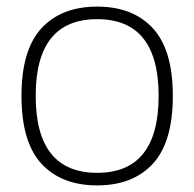

<svg xmlns="http://www.w3.org/2000/svg" viewBox="-20 -547 588 581"><path d="M88 -257Q88 -24 274 -24Q460 -24 460 -257Q460 -489 274 -489Q88 -489 88 -257ZM45 -257Q45 -396 105.5 -461.5Q166 -527 274 -527Q382 -527 442.5 -461.5Q503 -396 503 -257Q503 -117 442.5 -51.5Q382 14 274 14Q166 14 105.5 -51.5Q45 -117 45 -257Z"/></svg>

Font: Nacelle UltraLight
Style: Regular
Weight: 200
Designer: Sora Sagano
Foundry: Sora Sagano
Version: Version 1.000;FEAKit 1.0